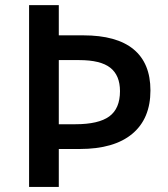

<svg xmlns="http://www.w3.org/2000/svg" viewBox="-20 -734 659 754"><path d="M570.8 -378.9Q570.8 -268.1 499.5 -208.5Q428.2 -148.9 293 -148.9H210.9V0H94.2V-713.9H210.9V-595.2H307.1Q438 -595.2 504.4 -540.5Q570.8 -485.8 570.8 -378.9ZM210.9 -246.1H275.9Q367.2 -246.1 409.2 -276.9Q451.2 -307.6 451.2 -376Q451.2 -438 413.1 -468Q375 -498 291 -498H210.9Z"/></svg>

Font: TypoPRO Open Sans
Style: Regular
Weight: 600
Foundry: Ascender Corporation
Version: Version 1.10